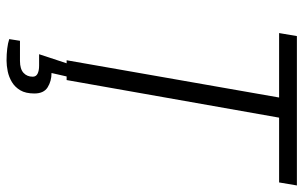

<svg xmlns="http://www.w3.org/2000/svg" viewBox="-186 -540 905 572"><g transform="rotate(90 266.0 -253.5)"><path d="M159 0 270 -633H78L87 -686H532L523 -633H330L218 0ZM160 179Q141 179 124.5 177Q108 175 96 171L101 139H161Q185 139 196.5 128.5Q208 118 208 101Q208 91 199 86.5Q190 82 175 82H141L172 -12H210L197 45Q221 45 239.5 56.5Q258 68 258 96Q258 122 248.5 138Q239 154 224 163Q209 172 192 175.5Q175 179 160 179Z"/></g></svg>

Font: Archivo Condensed ExtraLight
Style: Italic
Weight: 250
Width: 3
Italic angle: -10°
Designer: Hector Gatti
Foundry: Omnibus-Type
Version: Version 2.001